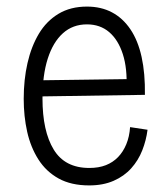

<svg xmlns="http://www.w3.org/2000/svg" viewBox="-20 -552 509 583"><path d="M251 11Q196 11 158 -10Q120 -31 96.5 -68Q73 -105 62.5 -152Q52 -199 52 -252Q52 -310 63.5 -360.5Q75 -411 98 -449.5Q121 -488 157.5 -510Q194 -532 244 -532Q287 -532 320 -514.5Q353 -497 376 -463Q399 -429 410 -379Q421 -329 420 -264L88 -259V-308L383 -312L364 -283Q367 -344 353 -387.5Q339 -431 311.5 -454.5Q284 -478 244 -478Q201 -478 171 -451Q141 -424 125 -374Q109 -324 109 -253Q109 -154 143 -98Q177 -42 251 -42Q280 -42 301.5 -50.5Q323 -59 338.5 -75Q354 -91 363.5 -114Q373 -137 375 -166L428 -158Q424 -126 412 -95.5Q400 -65 378.5 -41Q357 -17 325 -3Q293 11 251 11Z"/></svg>

Font: Bricolage Grotesque SemiCondensed ExtraLight
Style: Regular
Weight: 250
Width: 4
Designer: Mathieu Triay
Foundry: Atelier Triay
Version: Version 1.000;gftools[0.9.30]